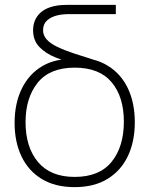

<svg xmlns="http://www.w3.org/2000/svg" viewBox="-20 -755 614 789"><path d="M287 14Q207 14 152 -19.2Q97 -52.5 68.5 -112Q40 -171.5 40 -250Q40 -330 69.5 -390.5Q99 -451 154.2 -483.5Q209.5 -516 287 -512V-519Q367.5 -519 422.5 -485.2Q477.5 -451.5 505.8 -391.5Q534 -331.5 534 -253Q534 -173.5 505.5 -113.5Q477 -53.5 421.8 -19.8Q366.5 14 287 14ZM287 -28Q388.5 -28 438.8 -90.2Q489 -152.5 489 -255Q489 -357 438.8 -417Q388.5 -477 287 -477Q184.5 -477 134.8 -415Q85 -353 85 -253Q85 -150.5 136.2 -89.2Q187.5 -28 287 -28ZM358 -473Q327.5 -483.5 286.2 -493.8Q245 -504 206.2 -519.8Q167.5 -535.5 141.8 -562Q116 -588.5 116 -631Q116 -655.5 125.5 -675.2Q135 -695 153.5 -708.8Q172 -722.5 199 -729Q217 -733.5 233.2 -734.2Q249.5 -735 256 -735H456V-697H265Q251.5 -697 239 -695.8Q226.5 -694.5 216 -692Q190 -686 173.5 -671Q157 -656 157 -631Q157 -609.5 171.8 -593Q186.5 -576.5 214.8 -562.8Q243 -549 283.8 -535.5Q324.5 -522 376 -506Z"/></svg>

Font: Manrope ExtraLight
Style: Regular
Weight: 200
Designer: Mikhail Sharanda
Foundry: Mikhail Sharanda
Version: Version 4.505